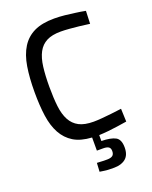

<svg xmlns="http://www.w3.org/2000/svg" viewBox="-167 -795 871 1100"><g transform="rotate(-20 268.5 -244.5)"><path d="M430 127Q430 173 404 194.5Q378 216 334 216Q317 216 301.5 215.5Q286 215 274 213Q260 211 247 209L250 156Q261 157 272 157Q281 158 292 158Q303 158 313 158Q334 158 345 150Q356 142 356 122Q356 104 345 97Q334 90 313 90H274V10Q206 6 163.5 -20Q121 -46 96 -91.5Q71 -137 62 -201Q53 -265 53 -346Q53 -434 64 -501Q75 -568 103.5 -613.5Q132 -659 180 -682Q228 -705 302 -705Q334 -705 367 -701.5Q400 -698 427 -694Q459 -690 489 -684L486 -606Q455 -610 423 -614Q396 -617 365.5 -619.5Q335 -622 312 -622Q259 -622 226 -605Q193 -588 174.5 -553.5Q156 -519 149.5 -467Q143 -415 143 -346Q143 -278 149 -227Q155 -176 173.5 -141.5Q192 -107 225.5 -89.5Q259 -72 314 -72Q335 -72 364.5 -74.5Q394 -77 421 -80Q453 -84 486 -88L489 -9Q460 -4 430 0Q404 4 374 7Q344 10 317 11V47Q374 48 402 63Q430 78 430 127Z"/></g></svg>

Font: Panefresco 500wt
Style: Regular
Weight: 700
Foundry: Campivisivi & Chank Co
Version: Version 1.001